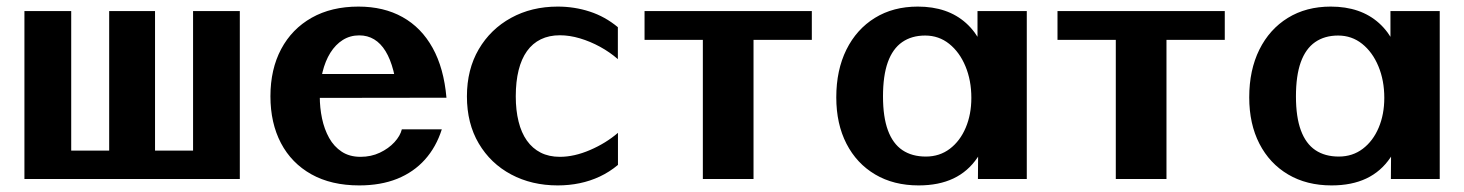

<svg xmlns="http://www.w3.org/2000/svg" viewBox="-20 -538 4400 577"><path d="M53.4 0V-504.7H194V-85.4H560.2V-504.7H700.7V0ZM308.1 0V-504.7H445.9V0Z M1059.6 19.2Q975.6 19.2 915.8 -14.2Q856 -47.7 824.3 -108Q792.7 -168.4 792.7 -248.6Q792.7 -329.9 825 -390.6Q857.3 -451.2 916.7 -484.7Q976.1 -518.2 1057.3 -518.2Q1133.3 -518.2 1189.8 -486.6Q1246.3 -455.1 1280.1 -394.1Q1314 -333.1 1321.7 -244.3H1174.8Q1171.3 -290.4 1162.2 -325.6Q1153.1 -360.7 1138.6 -384.3Q1124.1 -407.9 1104.3 -419.8Q1084.6 -431.7 1059.6 -431.7Q1032.2 -431.7 1010.2 -417.9Q988.3 -404.1 972.8 -379.4Q957.4 -354.7 949.2 -321.2Q941 -287.6 941 -248.1Q941 -214.3 947.8 -181.9Q954.6 -149.6 969.1 -123.5Q983.6 -97.5 1007 -82.1Q1030.3 -66.7 1063.5 -66.7Q1095.3 -66.7 1121.6 -79.2Q1147.9 -91.7 1165.4 -110.7Q1182.8 -129.7 1187.6 -149.3H1307.7Q1290.8 -96.1 1257 -58.4Q1223.2 -20.7 1173.7 -0.7Q1124.1 19.2 1059.6 19.2ZM928.3 -243.8 899.8 -315.7H1288.7L1289.1 -244.3Z M1656.1 19.2Q1578 19.2 1516.2 -13.7Q1454.4 -46.6 1418.8 -106.8Q1383.2 -167 1383.2 -248.4Q1383.2 -329.2 1418.7 -389.9Q1454.2 -450.5 1515.9 -484.3Q1577.7 -518.2 1656.1 -518.2Q1706.4 -518.2 1752.3 -503.2Q1798.3 -488.3 1836.8 -456.3V-360.3Q1812.9 -381.2 1783.3 -397.4Q1753.6 -413.6 1722.6 -422.8Q1691.7 -432 1662.6 -432Q1630.2 -432 1605.3 -419.9Q1580.4 -407.8 1563.7 -384.4Q1547 -361.1 1538.5 -326.9Q1530 -292.8 1530 -248.4Q1530 -206.5 1538.4 -172.8Q1546.7 -139.1 1563.4 -115.5Q1580.2 -91.9 1604.9 -79.3Q1629.7 -66.7 1662.6 -66.7Q1705.7 -66.7 1753.3 -87.2Q1800.8 -107.6 1837.1 -138.8V-42.4Q1811.6 -21.1 1782.6 -7.5Q1753.6 6.1 1722 12.6Q1690.4 19.2 1656.1 19.2Z M2092.2 0V-490.8L2222.5 -418.2H1917V-504.7H2419.7V-418.2H2114.2L2244.5 -490.8V0Z M2740.6 19.2Q2665.7 19.2 2610.1 -13.7Q2554.4 -46.6 2523.8 -106.1Q2493.2 -165.6 2493.2 -245.4Q2493.2 -327.3 2523.6 -388.8Q2554.1 -450.2 2609.2 -484.2Q2664.3 -518.2 2738.2 -518.2Q2828 -518.2 2883.3 -468.5Q2938.6 -418.8 2956.9 -321.3L2917.6 -291.1V-504.7H3065.7V0H2918.9L2920.4 -205.4L2959.3 -170.9Q2946.1 -106.8 2917.6 -64.6Q2889.1 -22.4 2845.1 -1.6Q2801.2 19.2 2740.6 19.2ZM2762.4 -67.5Q2803.7 -67.5 2834.5 -90.9Q2865.3 -114.3 2882.2 -154.3Q2899.1 -194.3 2899.1 -243.9Q2899.1 -296.4 2881.4 -338.8Q2863.8 -381.2 2832.6 -406.2Q2801.4 -431.2 2760.3 -431.2Q2719.7 -431.2 2691.2 -411.4Q2662.7 -391.6 2648.1 -351.1Q2633.6 -310.6 2633.6 -248.3Q2633.6 -186.4 2648.4 -146.3Q2663.2 -106.2 2692 -86.8Q2720.8 -67.5 2762.4 -67.5Z M3333.2 0V-490.8L3463.5 -418.2H3158V-504.7H3660.7V-418.2H3355.2L3485.5 -490.8V0Z M3981.6 19.2Q3906.7 19.2 3851.1 -13.7Q3795.4 -46.6 3764.8 -106.1Q3734.2 -165.6 3734.2 -245.4Q3734.2 -327.3 3764.6 -388.8Q3795.1 -450.2 3850.2 -484.2Q3905.3 -518.2 3979.2 -518.2Q4069 -518.2 4124.3 -468.5Q4179.6 -418.8 4197.9 -321.3L4158.6 -291.1V-504.7H4306.7V0H4159.9L4161.4 -205.4L4200.3 -170.9Q4187.1 -106.8 4158.6 -64.6Q4130.1 -22.4 4086.1 -1.6Q4042.2 19.2 3981.6 19.2ZM4003.4 -67.5Q4044.7 -67.5 4075.5 -90.9Q4106.3 -114.3 4123.2 -154.3Q4140.1 -194.3 4140.1 -243.9Q4140.1 -296.4 4122.4 -338.8Q4104.8 -381.2 4073.6 -406.2Q4042.4 -431.2 4001.3 -431.2Q3960.7 -431.2 3932.2 -411.4Q3903.7 -391.6 3889.1 -351.1Q3874.6 -310.6 3874.6 -248.3Q3874.6 -186.4 3889.4 -146.3Q3904.2 -106.2 3933 -86.8Q3961.8 -67.5 4003.4 -67.5Z"/></svg>

Font: Russolo 10pt ExtraLight
Style: Regular
Weight: 200
Designer: Micah Stupak-Hahn
Version: Version 1.000